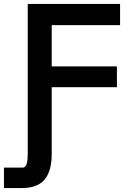

<svg xmlns="http://www.w3.org/2000/svg" viewBox="-55 -761 675 969"><path d="M85 -741H551V-634H206V-426H535V-321H206V0V15Q206 103 169.8 145.5Q133.5 188 56 188H-35V85H59Q74 85 79.8 66Q85.5 47 85 0Z"/></svg>

Font: JuliaMono Black
Style: Regular
Weight: 900
Monospace: yes
Designer: cormullion
Foundry: corm
Version: Version 0.054; ttfautohint (v1.8.4)